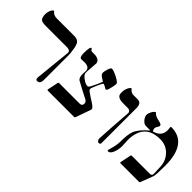

<svg xmlns="http://www.w3.org/2000/svg" viewBox="42 -1223 1860 1860"><g transform="rotate(45 971.5 -293.5)"><path d="M505.4 -387.2V-45.9Q505.4 7.3 465.8 7.8Q442.9 7.8 446.8 -26.9L483.9 -392.1Q487.8 -428.7 438 -429.2H149.9Q100.6 -429.2 84 -441.9Q63.5 -458.5 63.5 -507.8Q63.5 -531.7 72.3 -554.7Q83.5 -584 101.6 -590.3L118.2 -573.7Q137.2 -556.2 175.3 -556.2H410.2Q453.1 -556.2 473.6 -533.2Q488.8 -514.2 496.6 -464.8Q505.4 -411.1 505.4 -387.2Z M1033.2 -167.5 977.1 -7.8Q974.6 0 965.8 0H608.9Q594.7 0 597.7 -11.2L620.6 -120.6Q622.1 -129.4 631.8 -129.4H912.6Q945.8 -129.4 945.3 -161.1Q945.3 -185.1 921.4 -198.2Q864.3 -226.1 754.9 -285.6Q729.5 -300.8 729.5 -353Q729.5 -360.8 730.7 -375.2Q731.9 -389.6 731.9 -396Q731.9 -449.2 650.9 -445.8L620.6 -444.3Q593.8 -444.3 593.8 -502.9Q593.8 -593.3 614.3 -592.8L623 -581.1Q631.8 -568.8 644.5 -568.8H661.1H677.7Q705.6 -568.8 728.3 -555.4Q751 -542 751 -519Q751 -497.6 746.6 -451.9Q742.2 -406.2 742.2 -383.3Q742.2 -356.4 782.7 -328.6Q819.3 -301.8 845.2 -302.2Q859.4 -302.2 873 -330.1Q900.9 -384.8 922.4 -438Q903.3 -450.7 883.3 -463.4Q859.4 -481 858.9 -499Q858.9 -518.1 869.1 -550.8Q881.8 -590.3 894.5 -590.3Q918.5 -590.3 973.9 -561.8Q1029.3 -533.2 1029.3 -515.6Q1029.3 -495.1 1019 -454.6Q1007.8 -405.3 995.1 -404.8Q990.2 -404.8 969.7 -417Q949.2 -429.2 941.4 -429.2Q930.2 -429.2 887.2 -319.8Q878.4 -294.4 892.1 -284.2Q939 -250 978.5 -226.1Q1041 -188 1033.2 -167.5Z M1332.5 -45.9V-4.9Q1330.1 10.3 1311 10.3Q1300.8 10.3 1292.5 -2.4Q1284.2 -15.1 1285.6 -27.8Q1292 -150.9 1309.6 -392.1Q1312 -407.2 1300.8 -418.2Q1289.6 -429.2 1273.9 -429.2H1209.5Q1124.5 -429.2 1123 -481V-507.8Q1123 -526.9 1133.3 -552.2Q1146 -582.5 1163.6 -590.3Q1169.9 -582.5 1178.7 -573.7Q1199.2 -556.2 1223.1 -556.2H1281.7Q1332.5 -556.2 1332.5 -486.3Z M1924.3 -287.1Q1924.3 -160.2 1915 -137.2L1865.7 -7.8Q1863.3 0 1855.5 0H1604Q1591.3 0 1594.2 -11.2L1616.7 -120.6Q1618.2 -129.4 1627 -129.4H1873.5Q1902.8 -129.4 1901.4 -157.2Q1899.9 -189 1897.5 -253.9Q1892.6 -332.5 1839.8 -385.3Q1787.1 -438 1708.5 -438Q1492.7 -438 1491.2 -208Q1491.2 -195.3 1493.2 -169.9Q1495.1 -144.5 1495.1 -131.8Q1495.1 -85 1481 -46.9Q1463.4 3.9 1431.6 3.9Q1421.4 3.9 1427.7 -19Q1451.7 -99.1 1451.7 -143.6Q1451.7 -249 1470.7 -295.9Q1494.6 -355.5 1580.1 -429.2Q1524.4 -429.2 1515.1 -430.2Q1491.2 -432.6 1469 -459.5Q1446.8 -486.3 1446.8 -511.7Q1446.8 -530.8 1461.4 -558.6Q1476.1 -586.4 1495.1 -592.8Q1496.6 -592.8 1507.8 -580.1Q1522.9 -563.5 1578.6 -552.2Q1615.2 -544.4 1615.7 -526.9Q1615.7 -520.5 1604.2 -502.2Q1592.8 -483.9 1592.8 -472.2Q1592.8 -460.9 1604 -440.4Q1697.8 -463.4 1698.2 -549.8Q1698.2 -556.2 1696.3 -568.1Q1694.3 -580.1 1694.3 -586.4Q1694.3 -596.7 1702.1 -596.7Q1924.3 -596.7 1924.3 -287.1Z"/></g></svg>

Font: Accordance
Style: Italic
Weight: 400
Italic angle: -11°
Version: Version 1.2 (build January 31, 2020) Miklal Software Solutio